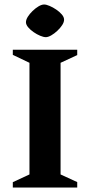

<svg xmlns="http://www.w3.org/2000/svg" viewBox="-20 -833 400 853"><path d="M36.9 0V-23.7L110.9 -58V-554L36.9 -589.3V-612H323.1V-588.3L249.1 -554V-58L323.1 -24V0ZM183.6 -667.9Q173.5 -667.9 158.6 -674.1Q143.7 -680.3 129.4 -690.2Q115 -700.1 105.1 -711.8Q95.3 -723.5 95.3 -734.3Q95.3 -745.2 103.5 -758.5Q111.8 -771.7 124.7 -784.2Q137.6 -796.7 151.4 -804.9Q165.2 -813 176.3 -813Q185.5 -813 200.4 -806.7Q215.2 -800.5 230.1 -790.3Q245 -780.1 254.9 -768.5Q264.7 -757 264.7 -745.4Q264.7 -734.5 256.2 -721.4Q247.7 -708.3 234.4 -695.9Q221.1 -683.5 207.4 -675.7Q193.6 -667.9 183.6 -667.9Z"/></svg>

Font: Ancizar Serif Light
Style: Regular
Weight: 300
Designer: Cesar Puertas, Viviana Monsalve, Julian Moncada, Julian Prieto, Jose Castro, Felipe Aragon, Mariel Hernandez, Sara Alarc
Version: Version 8.100